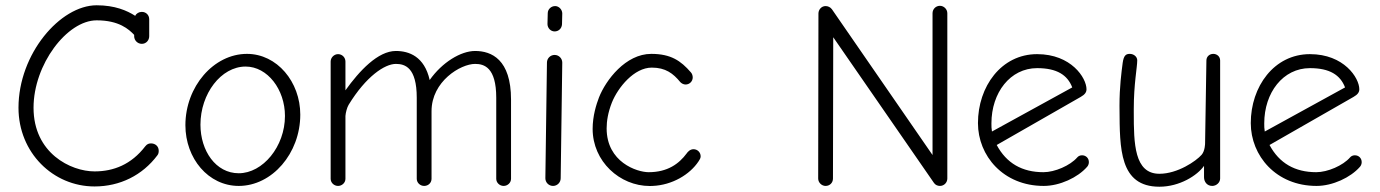

<svg xmlns="http://www.w3.org/2000/svg" viewBox="-20 -704 5226 727"><path d="M552 -161C544 -161 537 -159 530 -150C477 -81 410 -55 338 -55C248 -55 107 -124 107 -296C107 -460 234 -627 346 -627C431 -627 468 -593 488 -572V-567C488 -551 501 -538 517 -538C533 -538 545 -551 545 -567V-631C545 -647 533 -659 517 -659C506 -659 496 -653 492 -644C461 -664 415 -684 346 -684C208 -684 50 -500 50 -296C50 -126 181 2 338 2C434 2 519 -40 576 -116C580 -121 581 -127 581 -133C581 -151 567 -161 552 -161Z M884 0C1010 0 1117 -123 1117 -270C1117 -394 1029 -500 915 -500C789 -500 682 -376 682 -230C682 -104 769 0 884 0ZM910 -452C993 -452 1059 -365 1059 -265C1059 -149 975 -48 884 -48C797 -48 739 -133 739 -232C739 -349 817 -452 910 -452Z M1779 -511C1725 -511 1654 -468 1607 -401C1587 -490 1529 -511 1479 -511C1411 -511 1341 -436 1288 -362V-471C1288 -486 1276 -499 1260 -499C1245 -499 1232 -486 1232 -471V-27C1232 -12 1245 0 1260 0C1275 0 1288 -12 1288 -27V-265C1289 -278 1294 -297 1300 -307C1366 -415 1437 -462 1479 -462C1513 -462 1558 -449 1558 -334V-27C1558 -12 1571 0 1586 0C1602 0 1614 -12 1614 -27V-283C1614 -396 1724 -462 1779 -462C1813 -462 1859 -449 1859 -334V-27C1859 -12 1872 0 1887 0C1902 0 1915 -12 1915 -27V-327C1915 -479 1841 -511 1779 -511Z M2109 -467C2109 -483 2096 -496 2080 -496C2064 -496 2051 -483 2051 -467L2045 -29C2045 -13 2058 0 2074 0C2090 0 2103 -13 2103 -29ZM2080 -585C2095 -585 2107 -596 2108 -612L2109 -653C2109 -667 2097 -681 2082 -681C2067 -681 2054 -669 2054 -654L2053 -613C2053 -598 2065 -585 2080 -585Z M2633 -112C2633 -127 2621 -139 2606 -139C2593 -139 2584 -129 2580 -123C2551 -84 2508 -52 2436 -52C2392 -52 2277 -90 2277 -218C2277 -245 2282 -278 2297 -316C2320 -373 2381 -448 2448 -448C2500 -448 2529 -426 2556 -393C2561 -388 2568 -384 2576 -384C2591 -384 2603 -396 2603 -411C2603 -418 2600 -426 2596 -430C2558 -474 2520 -500 2446 -500C2349 -500 2274 -401 2248 -335C2238 -309 2224 -265 2224 -216C2224 -92.8 2326.6 0.3 2440.4 0.3C2443.9 0.3 2447.5 0.2 2451 0C2525 -3 2592 -43 2625 -93C2629 -99 2633 -105 2633 -112Z M3539 0C3555 0 3567 -13 3567 -28V-654C3567 -669 3554 -682 3539 -682C3523 -682 3511 -669 3511 -654V-117L3130 -669C3124 -677 3115 -681 3106 -681C3090 -681 3079 -667 3079 -653L3078 -28C3078 -13 3091 0 3106 0C3122 0 3134 -12 3134 -28L3135 -563L3516 -12C3521 -4 3530 0 3539 0Z M4103 -90C4103 -105 4092 -116 4077 -116C4070 -116 4063 -113 4059 -108C4032 -77 3974 -52 3931 -52C3850 -52 3791 -86 3754 -155L4072 -337C4088 -346 4094 -355 4094 -366C4094 -409 4036 -499 3907 -499C3771 -499 3683 -376 3683 -238C3683 -114 3779 0 3932 0C3993 0 4061 -32 4096 -72C4100 -76 4103 -83 4103 -90ZM3907 -446C3982 -446 4022 -420 4040 -373L3736 -206C3734 -217 3734 -226 3734 -237C3734 -353 3805 -446 3907 -446Z M4600 -475C4600 -490 4588 -500 4574 -500C4560 -500 4548 -490 4548 -475L4543 -161C4543 -161 4543 -133 4530 -118C4509 -94 4439 -46 4370 -46C4274.8 -46 4273 -160.6 4273 -277.8C4273 -282.5 4273 -287.3 4273 -292C4273 -385.4 4286.1 -449.8 4286.1 -475.5C4286.1 -489.7 4272.5 -500 4258 -500C4244 -500 4235 -495 4231 -466C4226.3 -430.2 4218.9 -374.9 4218.9 -304.2C4218.9 -299.8 4218.9 -295.4 4219 -291C4220 -143 4218 3 4370 3C4447 3 4514 -40 4539 -76V-33C4539 -15 4551 0 4570 0C4586 0 4600 -13 4600 -28Z M5136 -90C5136 -105 5125 -116 5110 -116C5103 -116 5096 -113 5092 -108C5065 -77 5007 -52 4964 -52C4883 -52 4824 -86 4787 -155L5105 -337C5121 -346 5127 -355 5127 -366C5127 -409 5069 -499 4940 -499C4804 -499 4716 -376 4716 -238C4716 -114 4812 0 4965 0C5026 0 5094 -32 5129 -72C5133 -76 5136 -83 5136 -90ZM4940 -446C5015 -446 5055 -420 5073 -373L4769 -206C4767 -217 4767 -226 4767 -237C4767 -353 4838 -446 4940 -446Z"/></svg>

Font: Comic Neue
Style: Normal
Weight: 400
Designer: Craig Rozynski
Foundry: Craig Rozynski
Version: Version 2.003